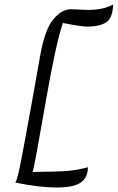

<svg xmlns="http://www.w3.org/2000/svg" viewBox="-20 -745 522 852"><path d="M370 -3Q370 44 337.5 65.5Q305 87 233 87Q152 87 48 65Q55 53 61.5 26Q68 -1 90 -119Q112 -237 158 -496Q178 -612 215.5 -658Q253 -704 295 -704Q303 -704 329 -702.5Q355 -701 371 -701Q439 -701 482 -725Q480 -664 450.5 -645.5Q421 -627 367 -627Q341 -627 259 -643Q227 -549 181 -283Q135 -17 125 18Q236 17 279.5 13.5Q323 10 370 -3Z"/></svg>

Font: Dancing Script
Style: Bold
Weight: 700
Designer: Pablo Impallari
Foundry: Pablo Impallari. www.impallari.com Igino Marini. www.ikern.com
Version: Version 1.002